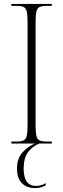

<svg xmlns="http://www.w3.org/2000/svg" viewBox="-20 -734 324 982"><path d="M38 0V-10H65Q89 -10 101 -16Q113 -22 117 -40Q121 -58 121 -95V-619Q121 -656 117 -674Q113 -692 101 -698Q89 -704 65 -704H38V-714H245V-704H219Q194 -704 182 -698Q170 -692 166 -673.5Q162 -655 162 -619V-95Q162 -58 166 -40Q170 -22 182 -16Q194 -10 219 -10H245V0ZM160 228Q117 228 92 203Q67 178 67 128Q67 76 95.5 45Q124 14 159 0H181Q146 14 123.5 44Q101 74 101 128Q101 217 164 217Q176 217 187.5 214Q199 211 214 203V214Q188 228 160 228Z"/></svg>

Font: Noto Serif Display Condensed ExtraLight
Style: Regular
Weight: 200
Width: 3
Designer: Monotype Design Team
Foundry: Monotype Imaging Inc.
Version: Version 2.009